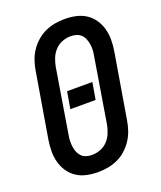

<svg xmlns="http://www.w3.org/2000/svg" viewBox="-139 -831 778 928"><g transform="rotate(-20 250.0 -367.5)"><path d="M205 8Q175 8 147 2Q119 -4 96 -19Q73 -34 57.5 -56.5Q42 -79 34.5 -106Q27 -133 27 -162.5Q27 -192 32 -222L88 -556Q92 -581 100.5 -606Q109 -631 123.5 -653Q138 -675 159 -693.5Q180 -712 204 -723Q228 -734 253.5 -738.5Q279 -743 304 -743Q334 -743 362 -737Q390 -731 413 -716Q436 -701 451.5 -678.5Q467 -656 474.5 -629Q482 -602 482 -572.5Q482 -543 477 -513L421 -179Q417 -154 408.5 -129Q400 -104 385.5 -82Q371 -60 350.5 -41.5Q330 -23 305.5 -12Q281 -1 255.5 3.5Q230 8 205 8ZM205 -80Q227 -80 248.5 -88Q270 -96 286 -113Q302 -130 310.5 -151Q319 -172 323 -193L378 -528Q381 -543 381.5 -558Q382 -573 379.5 -587Q377 -601 372 -614Q367 -627 357 -636.5Q347 -646 333 -650.5Q319 -655 304 -655Q282 -655 260.5 -647Q239 -639 223 -622Q207 -605 198.5 -584Q190 -563 186 -542L131 -207Q128 -192 128 -177Q128 -162 130 -148Q132 -134 137.5 -121Q143 -108 152.5 -98.5Q162 -89 176 -84.5Q190 -80 205 -80ZM182 -324 197 -411H327L312 -324Z"/></g></svg>

Font: Iosevka Term Curly SmBd Obl
Style: Regular
Weight: 600
Italic angle: -9°
Designer: Belleve Invis
Foundry: Belleve Invis
Version: Version 32.3.0